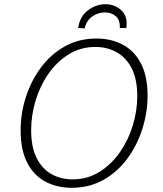

<svg xmlns="http://www.w3.org/2000/svg" viewBox="-20 -885 772 912"><path d="M320 7Q252 7 197 -21.5Q142 -50 110 -110.5Q78 -171 78 -266Q78 -347 103 -424.5Q128 -502 175 -565Q222 -628 288.5 -665Q355 -702 438 -702Q508 -702 563 -673Q618 -644 649.5 -583.5Q681 -523 681 -431Q681 -352 656.5 -274Q632 -196 585.5 -132.5Q539 -69 472 -31Q405 7 320 7ZM325 -33Q395 -33 451.5 -68Q508 -103 548.5 -160.5Q589 -218 610.5 -288Q632 -358 632 -428Q632 -509 605.5 -560.5Q579 -612 534 -637Q489 -662 433 -662Q363 -662 306.5 -627Q250 -592 210 -534.5Q170 -477 149 -407Q128 -337 128 -267Q128 -186 154 -134.5Q180 -83 224.5 -58Q269 -33 325 -33ZM481 -865Q525 -865 556.5 -836Q588 -807 580 -752H549Q551 -790 530 -808Q509 -826 479 -826Q446 -826 418.5 -807Q391 -788 382 -750L351 -752Q360 -809 399 -837Q438 -865 481 -865Z"/></svg>

Font: Bitter Light
Style: Italic
Weight: 300
Italic angle: -9°
Designer: Sol Matas, and Bitter project Authors
Foundry: Sol Matas
Version: Version 2.001